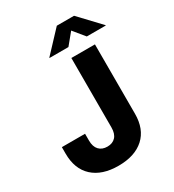

<svg xmlns="http://www.w3.org/2000/svg" viewBox="-224 -1076 1098 1211"><g transform="rotate(-30 325.0 -470.0)"><path d="M278.3 10.3Q159.2 10.3 92.8 -50.5Q26.4 -111.3 26.4 -223.6V-270.5H195.3V-221.2Q195.3 -176.3 217.3 -152.8Q239.3 -129.4 277.8 -129.4Q315.9 -129.4 337.6 -152.8Q359.4 -176.3 359.4 -221.7V-727.5H531.2V-222.7Q531.2 -110.8 464.6 -50.3Q397.9 10.3 278.3 10.3ZM377.9 -796.4H240.2V-798.8L381.8 -949.7H507.3L649.9 -798.8V-796.4H511.7L444.8 -877.9Z"/></g></svg>

Font: Inter 20pt ExtraBold
Style: Regular
Weight: 800
Version: Version 4.001;git-66647c0bb